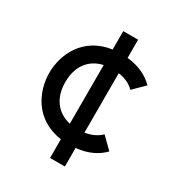

<svg xmlns="http://www.w3.org/2000/svg" viewBox="-178 -869 916 986"><g transform="rotate(30 280.0 -376.0)"><path d="M353 -553C392 -548 424 -533 447 -509L512 -573C475 -610 424 -637 353 -644V-752H265V-643C103 -620 43 -486 43 -377C43 -268 103 -134 265 -111V0H353V-110C424 -117 475 -143 512 -181L447 -245C423 -222 392 -207 353 -201ZM138 -377C138 -471 185 -533 265 -551V-203C186 -221 138 -283 138 -377Z"/></g></svg>

Font: Hibana SubMedium
Style: Regular
Weight: 500
Width: 6
Designer: pygmalion
Foundry: ybstudio
Version: Version 0.930;hotconv 1.0.109;makeotfexe 2.5.65596